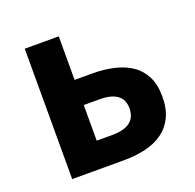

<svg xmlns="http://www.w3.org/2000/svg" viewBox="-104 -668 786 775"><g transform="rotate(-20 289.0 -280.0)"><path d="M79 0V-560H225V-373H300Q351 -373 394 -363Q437 -353 468.5 -331.5Q500 -310 517.5 -275Q535 -240 535 -189Q535 -137 517.5 -101Q500 -65 468.5 -42.5Q437 -20 394 -10Q351 0 300 0ZM225 -265V-112H292Q394 -112 394 -190Q394 -265 292 -265Z"/></g></svg>

Font: Kinto Sans
Style: Bold
Weight: 700
Designer: Authors: Ryoko NISHIZUKA  (kana & ideographs); Paul D. Hunt (Latin, Greek & Cyrillic); Wenlong ZHANG  (bopomofo); Sandol
Foundry: Adobe Systems Incorporated, ookami Inc.
Version: Version 0.001